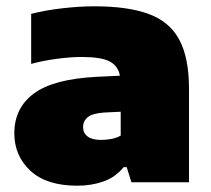

<svg xmlns="http://www.w3.org/2000/svg" viewBox="-20 -579 670 610"><path d="M226 11Q127.5 11 76.5 -36.5Q25.5 -84 25.5 -155.5Q25.5 -236 87.8 -282Q150 -328 288 -335L361 -338.5Q355 -370.5 327.5 -384.2Q300 -398 239 -398Q205 -398 161.2 -392.2Q117.5 -386.5 79 -376V-535Q126.5 -547 180.8 -553Q235 -559 280 -559Q386.5 -559 452.8 -534.5Q519 -510 549.8 -452.5Q580.5 -395 580.5 -296V0H397.5L382.5 -48H373Q347 -16 308.8 -2.5Q270.5 11 226 11ZM244 -175Q244 -156.5 258.2 -145.5Q272.5 -134.5 301 -134.5Q315.5 -134.5 332 -137.2Q348.5 -140 363.5 -148V-224L311 -221.5Q274.5 -219 259.2 -207Q244 -195 244 -175Z"/></svg>

Font: Encode Sans SemiExpanded SemiExpanded Black
Style: Regular
Weight: 900
Width: 6
Designer: Multiple Designers
Foundry: Impallari Type
Version: Version 3.000; ttfautohint (v1.8.3) -l 8 -r 50 -G 200 -x 14 